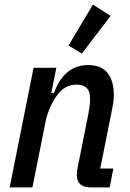

<svg xmlns="http://www.w3.org/2000/svg" viewBox="-20 -815 564 835"><path d="M22 0 126 -520H225L203 -411H215Q259 -532 364 -532Q420 -532 447.5 -498Q475 -464 475 -400Q475 -383 471.5 -362Q468 -341 464 -322L416 -82H473L457 0H375Q314 0 314 -55Q314 -71 318 -88L364 -318Q367 -335 369.5 -352Q372 -369 372 -383Q372 -418 357 -432.5Q342 -447 314 -447Q287 -447 267 -436Q247 -425 230 -403Q212 -379 198.5 -349Q185 -319 179 -290L121 0ZM336 -582 278 -617 384 -795 461 -746Z"/></svg>

Font: IBM Plex Sans Cond Medm
Style: Italic
Weight: 500
Width: 3
Italic angle: -11°
Designer: Mike Abbink, Paul van der Laan, Pieter van Rosmalen
Foundry: Bold Monday
Version: Version 1.3